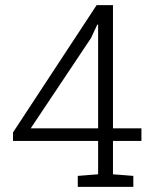

<svg xmlns="http://www.w3.org/2000/svg" viewBox="-20 -731 615 751"><path d="M421.9 -229H533.2V-179.7H421.9V-49.3L501.5 -43V0H284.2V-43L363.8 -49.3V-179.7H30.8V-212.9L357.9 -710.9H421.9ZM100.1 -229H363.8V-634.3L360.8 -635.3L335.9 -582Z"/></svg>

Font: TypoPRO Roboto Slab
Style: Light
Weight: 300
Designer: Google
Version: Version 1.100263; 2013; ttfautohint (v0.94.20-1c74) -l 8 -r 